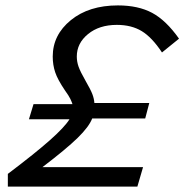

<svg xmlns="http://www.w3.org/2000/svg" viewBox="-20 -690 682 710"><path d="M488 0H9V-47Q111 -124 165 -172Q219 -220 237 -249H87L104 -305H248Q245 -314 240 -324.5Q235 -335 220 -356Q193 -396 184 -423Q175 -450 175 -481Q175 -561 242 -615.5Q309 -670 416 -670Q491 -670 542.5 -642.5Q594 -615 642 -547L579 -496Q542 -552 504 -575Q466 -598 412 -598Q347 -598 305.5 -564Q264 -530 264 -481Q264 -462 270.5 -443.5Q277 -425 297 -390Q315 -359 321.5 -342Q328 -325 329 -309H532L517 -252H321Q309 -221 267 -180Q225 -139 137 -72H509Z"/></svg>

Font: Intel One Mono
Style: Italic
Weight: 400
Italic angle: -16°
Monospace: yes
Designer: Fred Shallcrass
Foundry: Frere-Jones Type LLC
Version: Version 1.400;hotconv 1.1.0;makeotfexe 2.6.0;FJTRelease1.4